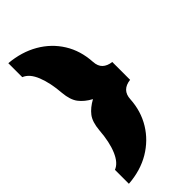

<svg xmlns="http://www.w3.org/2000/svg" viewBox="-282 -769 1020 1020"><g transform="rotate(-45 228.5 -259.0)"><path d="M22 194V89Q59 75 82.5 20Q106 -35 112 -118Q117 -176 140 -206Q163 -236 205 -259Q164 -281 140.5 -311.5Q117 -342 112 -399Q106 -479 83.5 -535.5Q61 -592 22 -607V-712Q114 -704 185 -663Q256 -622 298 -554.5Q340 -487 345 -399Q347 -365 365.5 -347.5Q384 -330 417 -326V-192Q348 -184 345 -118Q340 -33 298.5 35Q257 103 186.5 145Q116 187 22 194Z"/></g></svg>

Font: Paytone One
Style: Regular
Weight: 400
Designer: Vernon Adams
Foundry: Vernon Adams
Version: Version 1.002; ttfautohint (v1.8.4.7-5d5b);gftools[0.9.23]